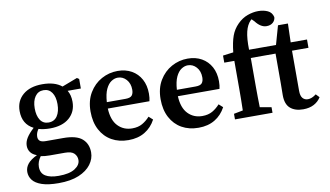

<svg xmlns="http://www.w3.org/2000/svg" viewBox="-91 -950 2386 1390"><g transform="rotate(-10 1102.0 -255.0)"><path d="M241 -212Q283 -212 305 -245Q327 -278 327 -333Q327 -386 305.5 -417.5Q284 -449 244 -449Q204 -449 181.5 -416.5Q159 -384 159 -330Q159 -276 180 -244Q201 -212 241 -212ZM115 93Q115 139 149 160Q183 181 246 181Q325 181 365.5 155Q406 129 406 92Q406 64 386.5 44Q367 24 319 24H208Q171 24 142 18Q115 54 115 93ZM243 -168Q198 -168 160 -179Q141 -153 141 -124Q141 -105 153.5 -94Q166 -83 199 -83H324Q422 -83 464 -46Q506 -9 506 54Q506 101 475.5 142Q445 183 385.5 208Q326 233 237 233Q160 233 113.5 217Q67 201 46.5 174Q26 147 26 114Q26 82 47 55.5Q68 29 116 6Q85 -5 70 -25.5Q55 -46 55 -73Q55 -102 72.5 -130.5Q90 -159 127 -193Q48 -233 48 -330Q48 -404 100 -448.5Q152 -493 243 -493Q334 -493 385 -451L498 -494L513 -484V-414H416Q437 -380 437 -330Q437 -257 386 -212.5Q335 -168 243 -168Z M789 -445Q765 -445 741.5 -429.5Q718 -414 701.5 -379Q685 -344 681 -284H818Q854 -284 866 -299Q878 -314 878 -341Q878 -387 852 -416Q826 -445 789 -445ZM789 14Q719 14 666 -16Q613 -46 583 -102.5Q553 -159 553 -237Q553 -317 587.5 -374.5Q622 -432 677.5 -462.5Q733 -493 796 -493Q855 -493 899 -468Q943 -443 967.5 -398Q992 -353 992 -292Q992 -260 986 -237H680Q684 -151 725.5 -108Q767 -65 830 -65Q874 -65 904.5 -82.5Q935 -100 960 -128L989 -102Q960 -47 909.5 -16.5Q859 14 789 14Z M1304 -445Q1280 -445 1256.5 -429.5Q1233 -414 1216.5 -379Q1200 -344 1196 -284H1333Q1369 -284 1381 -299Q1393 -314 1393 -341Q1393 -387 1367 -416Q1341 -445 1304 -445ZM1304 14Q1234 14 1181 -16Q1128 -46 1098 -102.5Q1068 -159 1068 -237Q1068 -317 1102.5 -374.5Q1137 -432 1192.5 -462.5Q1248 -493 1311 -493Q1370 -493 1414 -468Q1458 -443 1482.5 -398Q1507 -353 1507 -292Q1507 -260 1501 -237H1195Q1199 -151 1240.5 -108Q1282 -65 1345 -65Q1389 -65 1419.5 -82.5Q1450 -100 1475 -128L1504 -102Q1475 -47 1424.5 -16.5Q1374 14 1304 14Z M1573 0V-41L1640 -54Q1641 -93 1641.5 -132Q1642 -171 1642 -210V-418H1568V-470L1645 -480Q1653 -554 1669.5 -599.5Q1686 -645 1721 -680Q1755 -714 1795.5 -728.5Q1836 -743 1874 -743Q1913 -743 1943.5 -729Q1974 -715 1982 -680Q1981 -657 1963.5 -641Q1946 -625 1916 -625Q1873 -625 1835 -675L1817 -693Q1814 -691 1810 -687Q1783 -660 1771 -611Q1759 -562 1761 -479H1959L1998 -617H2071L2067 -479H2187V-418H2066V-123Q2066 -86 2080.5 -69Q2095 -52 2119 -52Q2148 -52 2180 -77L2204 -52Q2185 -21 2152 -3.5Q2119 14 2073 14Q2013 14 1978.5 -16Q1944 -46 1944 -112Q1944 -135 1944.5 -155.5Q1945 -176 1945 -205V-418H1763V-210Q1763 -172 1763.5 -133.5Q1764 -95 1765 -56L1849 -41V0Z"/></g></svg>

Font: Source Serif Pro SemiBold
Style: Regular
Weight: 600
Designer: Frank Grießhammer
Foundry: Adobe Systems Incorporated
Version: Version 3.001;hotconv 1.0.111;makeotfexe 2.5.65597